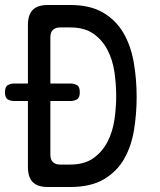

<svg xmlns="http://www.w3.org/2000/svg" viewBox="-20 -750 640 770"><path d="M172 0Q131 0 111.5 -19.5Q92 -39 92 -80V-345H35Q24 -345 12 -351Q0 -357 0 -380Q0 -403 12 -409Q24 -415 35 -415H92V-650Q92 -691 111.5 -710.5Q131 -730 172 -730H261Q341 -730 392.5 -700Q444 -670 474 -619.5Q504 -569 516 -502Q528 -435 528 -361Q528 -294 517.5 -229Q507 -164 478 -113Q449 -62 396.5 -31Q344 0 261 0ZM182 -130Q182 -110 192 -100Q202 -90 222 -90H261Q319 -90 355 -116Q391 -142 411.5 -182Q432 -222 439 -270.5Q446 -319 446 -365Q446 -412 439 -460.5Q432 -509 411.5 -549Q391 -589 355 -614.5Q319 -640 261 -640H222Q202 -640 192 -630Q182 -620 182 -600V-415H265Q276 -415 288 -409Q300 -403 300 -380Q300 -357 288 -351Q276 -345 265 -345H182Z"/></svg>

Font: Maple Mono NL
Style: Regular
Weight: 400
Monospace: yes
Designer: subframe7536
Version: Version 7.000